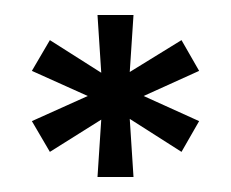

<svg xmlns="http://www.w3.org/2000/svg" viewBox="-20 -824 308 256"><path d="M22.5 -662.5 97 -696 22.5 -729.5 46.5 -770.5 115 -727 110 -804H158L153 -728L222 -770.5L245.5 -729.5L171.5 -696L245.5 -662.5L222 -621.5L153 -665.5L158 -588H110L115 -664.5L46.5 -621.5Z"/></svg>

Font: Big Shoulders Medium
Style: Regular
Weight: 500
Designer: Patric King
Foundry: XO Type Co
Version: Version 2.002